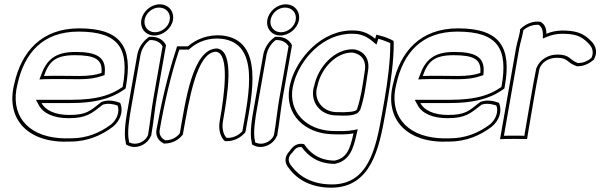

<svg xmlns="http://www.w3.org/2000/svg" viewBox="-20 -630 2774 887"><path d="M46 -243C4 -77 112 34 305 24C385 24 449 -5 501 -44C536 -72 549 -115 538 -147L535 -155C510 -164 480 -171 449 -159L445 -156C395 -117 380 -99 299 -99C234 -99 189 -121 172 -154H307C404 -154 485 -169 550 -214L560 -221L562 -231C594 -410 542 -499 346 -499C171 -499 79 -391 46 -243ZM61 -242C93 -385 177 -484 343 -484C531 -484 578 -404 547 -231L546 -228L543 -226C518 -209 492 -196 461 -187C417 -174 367 -169 310 -169H146L159 -145C179 -106 229 -84 297 -84C381 -84 404 -107 452 -144L454 -146C477 -154 500 -150 522 -143L524 -140C533 -114 521 -78 493 -55C442 -17 383 9 307 9H306C287 10 271 9 254 8C103 -4 25 -102 61 -242ZM162 -263 182 -264C236 -266 293 -264 345 -264C389 -264 423 -269 451 -279L463 -283L464 -294C471 -369 422 -390 328 -390C233 -390 194 -352 169 -281ZM183 -279C206 -345 235 -375 325 -375C418 -375 455 -357 449 -293C424 -284 390 -279 347 -279C295 -279 238 -281 183 -279Z M633 -538C626 -499 653 -466 693 -466C733 -466 772 -498 779 -537C786 -577 759 -610 718 -610C678 -610 640 -578 633 -538ZM572 -138C563 -88 550 -17 561 28L562 37L571 42C609 61 661 39 677 -2L679 -4V-7C689 -61 695 -129 704 -178L747 -421C736 -444 713 -460 679 -460H669L660 -453C637 -435 619 -406 614 -376ZM648 -538C654 -570 683 -595 715 -595C748 -595 770 -569 764 -537C759 -507 728 -481 696 -481C664 -481 643 -507 648 -538ZM587 -138 629 -376C634 -402 649 -427 668 -442L672 -445H676C704 -445 722 -432 731 -416L689 -178C680 -129 673 -58 664 -8L663 -5C661 -2 661 0 659 3C644 28 607 42 580 29L576 27V23V22C566 -18 578 -88 587 -138Z M703 -31C698 -5 710 19 732 30L736 33H742C772 33 802 19 820 -3L825 -9L826 -16C854 -172 889 -389 978 -391C1042 -383 1017 -193 995 -70C989 -37 996 -5 1012 15L1019 22H1029C1059 22 1088 8 1107 -12L1113 -18L1115 -26C1144 -189 1203 -444 1007 -466C944 -472 887 -450 848 -416H798L792 -396C755 -284 725 -153 703 -31ZM718 -31C739 -152 769 -283 806 -394L809 -401H852L858 -406C893 -437 944 -457 1003 -451C1182 -431 1130 -195 1100 -26L1099 -23L1097 -21C1082 -5 1057 7 1032 7H1028L1024 4C1010 -13 1005 -41 1010 -70C1030 -185 1067 -395 983 -406H982H981C869 -403 837 -162 811 -16L810 -14L808 -11C794 6 771 18 745 18H743L741 17L740 16C723 7 714 -11 718 -31Z M1215 -538C1208 -499 1235 -466 1275 -466C1315 -466 1354 -498 1361 -537C1368 -577 1341 -610 1300 -610C1260 -610 1222 -578 1215 -538ZM1154 -138C1145 -88 1132 -17 1143 28L1144 37L1153 42C1191 61 1243 39 1259 -2L1261 -4V-7C1271 -61 1277 -129 1286 -178L1329 -421C1318 -444 1295 -460 1261 -460H1251L1242 -453C1219 -435 1201 -406 1196 -376ZM1230 -538C1236 -570 1265 -595 1297 -595C1330 -595 1352 -569 1346 -537C1341 -507 1310 -481 1278 -481C1246 -481 1225 -507 1230 -538ZM1169 -138 1211 -376C1216 -402 1231 -427 1250 -442L1254 -445H1258C1286 -445 1304 -432 1313 -416L1271 -178C1262 -129 1255 -58 1246 -8L1245 -5C1243 -2 1243 0 1241 3C1226 28 1189 42 1162 29L1158 27V23V22C1148 -18 1160 -88 1169 -138Z M1317 -225C1295 -99 1390 -15 1510 -10C1545 -9 1578 -7 1613 -14C1597 61 1582 100 1526 112C1452 111 1411 75 1385 36C1356 29 1334 43 1318 68C1311 75 1306 83 1302 92C1292 122 1310 141 1317 150C1354 200 1418 237 1510 237C1694 237 1732 56 1760 -105L1771 -168C1787 -261 1799 -353 1799 -429L1798 -441L1787 -447C1771 -454 1757 -460 1744 -463L1719 -470L1713 -451C1695 -467 1671 -481 1640 -487C1491 -508 1369 -385 1328 -268C1324 -254 1319 -239 1317 -225ZM1332 -225C1334 -237 1339 -253 1343 -266C1382 -378 1496 -491 1635 -472C1664 -466 1684 -454 1701 -439L1719 -424L1728 -451L1737 -448H1738C1749 -445 1763 -439 1778 -433L1783 -431V-426C1783 -351 1772 -260 1756 -168L1745 -105C1716 60 1681 222 1513 222C1425 222 1365 187 1329 140C1321 130 1309 116 1316 95C1319 88 1322 83 1327 78L1330 76L1331 74C1345 54 1357 47 1374 50C1403 90 1448 126 1524 127H1526H1527C1594 113 1612 61 1628 -13L1633 -33L1613 -29C1581 -23 1548 -24 1513 -25C1399 -30 1312 -109 1332 -225ZM1430 -229C1411 -158 1460 -99 1529 -97C1577 -95 1628 -92 1642 -120L1643 -121L1644 -122C1664 -182 1669 -229 1680 -301C1690 -357 1663 -394 1616 -402H1615H1614C1527 -407 1447 -319 1431 -230ZM1445 -228 1446 -230C1461 -313 1535 -391 1610 -387C1650 -380 1674 -350 1665 -301C1654 -228 1648 -182 1629 -124C1624 -114 1587 -110 1533 -112C1471 -114 1428 -167 1445 -228Z M1796 -243C1754 -77 1862 34 2055 24C2135 24 2199 -5 2251 -44C2286 -72 2299 -115 2288 -147L2285 -155C2260 -164 2230 -171 2199 -159L2195 -156C2145 -117 2130 -99 2049 -99C1984 -99 1939 -121 1922 -154H2057C2154 -154 2235 -169 2300 -214L2310 -221L2312 -231C2344 -410 2292 -499 2096 -499C1921 -499 1829 -391 1796 -243ZM1811 -242C1843 -385 1927 -484 2093 -484C2281 -484 2328 -404 2297 -231L2296 -228L2293 -226C2268 -209 2242 -196 2211 -187C2167 -174 2117 -169 2060 -169H1896L1909 -145C1929 -106 1979 -84 2047 -84C2131 -84 2154 -107 2202 -144L2204 -146C2227 -154 2250 -150 2272 -143L2274 -140C2283 -114 2271 -78 2243 -55C2192 -17 2133 9 2057 9H2056C2037 10 2021 9 2004 8C1853 -4 1775 -102 1811 -242ZM1912 -263 1932 -264C1986 -266 2043 -264 2095 -264C2139 -264 2173 -269 2201 -279L2213 -283L2214 -294C2221 -369 2172 -390 2078 -390C1983 -390 1944 -352 1919 -281ZM1933 -279C1956 -345 1985 -375 2075 -375C2168 -375 2205 -357 2199 -293C2174 -284 2140 -279 2097 -279C2045 -279 1988 -281 1933 -279Z M2290 13 2316 12C2341 11 2363 12 2390 12H2415L2419 -13C2437 -114 2452 -214 2472 -312C2483 -343 2514 -363 2552 -363C2606 -363 2594 -343 2642 -325L2646 -324H2650C2678 -324 2703 -337 2723 -354C2747 -396 2725 -427 2710 -441C2674 -479 2636 -489 2575 -489C2549 -488 2528 -484 2504 -474C2505 -495 2498 -515 2482 -526L2478 -529C2443 -535 2411 -519 2392 -503L2383 -495L2382 -485C2378 -460 2369 -435 2364 -408ZM2308 -3 2379 -408C2384 -434 2392 -458 2397 -485V-489L2401 -493C2416 -506 2443 -518 2470 -515L2471 -514H2472L2471 -513C2483 -505 2488 -490 2488 -472V-452L2507 -460C2529 -469 2549 -473 2573 -474C2633 -474 2664 -466 2698 -430C2712 -417 2727 -393 2712 -362C2695 -348 2675 -339 2653 -339H2651H2649C2609 -354 2614 -378 2555 -378C2512 -378 2473 -354 2458 -315L2457 -314V-312C2437 -213 2422 -114 2404 -13L2403 -3H2393C2366 -3 2344 -4 2318 -3Z"/></svg>

Font: Snowfall
Style: BlkOlObl
Weight: 900
Designer: Jasper
Foundry: Cannot Into Space Fonts
Version: Version 0.9